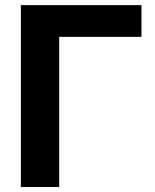

<svg xmlns="http://www.w3.org/2000/svg" viewBox="-20 -748 621 768"><path d="M545.9 -727.5Q545.9 -695.3 545.9 -600.6Q463.9 -600.6 216.8 -600.6Q216.8 -450.2 216.8 0Q178.7 0 63.5 0Q63.5 -181.6 63.5 -727.5Q183.6 -727.5 545.9 -727.5Z"/></svg>

Font: DeepSea
Style: Bold
Weight: 700
Designer: Stem
Version: Version 3.019;git-0a5106e0b